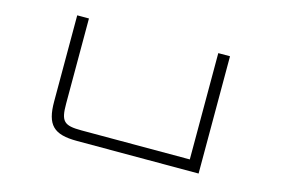

<svg xmlns="http://www.w3.org/2000/svg" viewBox="-90 -903 1654 1107"><g transform="rotate(15 737.0 -350.0)"><path d="M434 0H1160V-700H1090V-65.5H443.5C338 -65.5 318 -85.5 318 -191V-700H248V-186C248 -46 294 0 434 0Z"/></g></svg>

Font: Melete Light
Style: Regular
Weight: 300
Width: 6
Designer: Sora Sagano
Foundry: DOT COLON
Version: Version 0.200;FEAKit 1.0